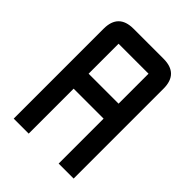

<svg xmlns="http://www.w3.org/2000/svg" viewBox="-199 -785 885 885"><g transform="rotate(45 244.0 -342.0)"><path d="M146.5 -683.6H341.8Q439.5 -683.6 439.5 -585.9V0H341.8V-293H146.5V0H48.8V-585.9Q48.8 -683.6 146.5 -683.6ZM341.8 -585.9H146.5V-390.6H341.8Z"/></g></svg>

Font: BabelStone Runic Short Twig
Style: Regular
Weight: 400
Designer: Andrew West
Foundry: BabelStone
Version: Version 3.003;March 14, 2022